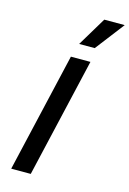

<svg xmlns="http://www.w3.org/2000/svg" viewBox="-133 -961 691 1025"><g transform="rotate(15 212.0 -448.5)"><path d="M298 -660 145 0H37L190 -660ZM311 -897H424L301 -737H215Z"/></g></svg>

Font: Work Sans Medium
Style: Italic
Weight: 500
Italic angle: -13°
Designer: Wei Huang
Foundry: Wei Huang
Version: Version 2.012; ttfautohint (v1.8.3)